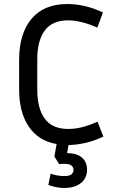

<svg xmlns="http://www.w3.org/2000/svg" viewBox="-20 -710 569 953"><path d="M412 132Q412 175 381 199Q350 223 299 223Q278 223 258.5 219Q239 215 220 208L231 152Q248 158 266 161Q284 164 298 164Q325 164 335 155Q345 146 345 133Q345 121 335 112Q325 103 297 103Q291 103 285.5 103.5Q280 104 274 105L250 67L261 5Q170 -11 122.5 -82Q75 -153 75 -265V-415Q75 -542 136 -616Q197 -690 315 -690Q356 -690 400.5 -680Q445 -670 491 -648L463 -573Q382 -609 318 -609Q240 -609 202.5 -559Q165 -509 165 -415V-265Q165 -171 202.5 -120.5Q240 -70 318 -70Q352 -70 385 -78Q418 -86 464 -106L493 -32Q446 -10 403.5 -0.5Q361 9 320 10L313 50Q361 50 386.5 72Q412 94 412 132Z"/></svg>

Font: Inria Sans
Style: Regular
Weight: 400
Designer: Black Foundry Team
Foundry: Black Foundry
Version: Version 1.2; ttfautohint (v1.8.3)